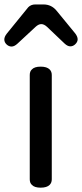

<svg xmlns="http://www.w3.org/2000/svg" viewBox="-49 -823 375 877"><path d="M177.7 21.5Q165 34.2 136.7 34.2Q108.4 34.2 96.7 21.5Q86.9 12.7 86.9 -3.9V-480.5Q86.9 -497.1 96.7 -505.9Q108.4 -518.6 136.7 -518.6Q165 -518.6 177.7 -505.9Q187.5 -496.1 187.5 -480.5V-3.9Q187.5 11.7 177.7 21.5ZM31.2 -624Q16.6 -610.4 3.9 -610.4Q-8.8 -610.4 -19 -620.1Q-29.3 -629.9 -29.3 -642.6Q-29.3 -655.3 -17.6 -669.9Q78.1 -788.1 80.1 -790Q92.8 -802.7 112.3 -802.7H149.4Q186.5 -802.7 210 -773.4L294.9 -669.9Q305.7 -655.3 305.7 -643.6Q305.7 -630.9 293.9 -620.1Q284.2 -611.3 272 -611.3Q259.8 -611.3 246.1 -624L166 -700.2Q152.3 -712.9 139.6 -712.9Q127 -712.9 113.3 -700.2Z"/></svg>

Font: TaiwanPearl
Style: Regular
Weight: 400
Version: Version 2.102